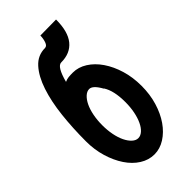

<svg xmlns="http://www.w3.org/2000/svg" viewBox="-210 -704 762 762"><g transform="rotate(-45 171.5 -322.5)"><path d="M172 -454Q203 -454 231.5 -436Q260 -418 281.5 -386.5Q303 -355 315.5 -313.5Q328 -272 328 -224Q328 -176 315.5 -134.5Q303 -93 281.5 -62Q260 -31 231.5 -13Q203 5 172 5Q140 5 111.5 -13Q83 -31 62 -62.5Q41 -94 28.5 -135.5Q16 -177 16 -224Q16 -298 23.5 -366Q31 -434 48.5 -486.5Q66 -539 94 -570Q122 -601 163 -601Q174 -601 179.5 -616.5Q185 -632 185 -649L274 -650Q274 -582 246.5 -548.5Q219 -515 168 -515Q145 -515 127 -447Q138 -452 148 -453Q158 -454 172 -454ZM214 -322Q192 -362 172 -362Q159 -362 147 -351Q135 -340 126 -321.5Q117 -303 112 -277.5Q107 -252 107 -224Q107 -195 112 -170Q117 -145 126 -126.5Q135 -108 147 -97Q159 -86 172 -86Q185 -86 197 -96.5Q209 -107 218 -126Q227 -145 232 -170Q237 -195 237 -224Q237 -288 215 -322Z"/></g></svg>

Font: Fundamental  Brigade Condensed
Style: Regular
Weight: 400
Width: 3
Designer: Peter Wiegel, original typeface by Carl Albert Fahrenwaldt 1901
Foundry: Peter Wiegel
Version: Version 0.000 2012 initial release